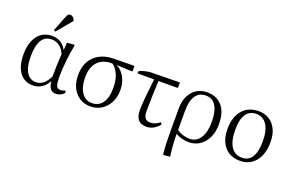

<svg xmlns="http://www.w3.org/2000/svg" viewBox="-115 -1248 2971 1934"><g transform="rotate(20 1370.5 -281.0)"><path d="M275.9 -573.2 257.8 -582 320.8 -742.2Q329.6 -766.1 337.9 -775.1Q346.2 -784.2 361.8 -784.2Q376.5 -784.2 387.7 -775.1Q398.9 -766.1 411.1 -745.1V-734.9ZM248 14.2Q155.8 14.2 104.5 -55.4Q53.2 -125 53.2 -249Q53.2 -376 109.6 -449Q166 -522 264.2 -522Q315.4 -522 355 -498Q394.5 -474.1 417 -429.2H418.9L424.8 -507.8L498 -514.2L506.8 -507.8Q490.7 -431.6 480.5 -334.7Q470.2 -237.8 470.2 -169.9Q470.2 -89.4 481.4 -63.2Q492.7 -37.1 526.9 -37.1Q545.9 -37.1 575.2 -49.8L583 -28.8Q547.9 14.2 494.1 14.2Q455.6 14.2 435.1 -11Q414.6 -36.1 410.2 -88.9H408.2Q383.3 -41 340.8 -13.4Q298.3 14.2 248 14.2ZM266.1 -26.9Q308.6 -26.9 344.2 -55.9Q379.9 -85 404.8 -140.1Q404.8 -266.1 413.1 -380.9Q391.6 -432.1 354.7 -459.5Q317.9 -486.8 271 -486.8Q128.9 -486.8 128.9 -253.9Q128.9 -142.6 164.1 -84.7Q199.2 -26.9 266.1 -26.9Z M864.7 14.2Q764.6 14.2 703.1 -56.2Q641.6 -126.5 641.6 -241.2Q641.6 -368.2 716.8 -442.1Q792 -516.1 922.9 -518.1L1144.5 -521V-465.8L1135.7 -460.9L973.6 -467.8V-466.8Q1027.3 -440.9 1060.5 -380.1Q1093.8 -319.3 1093.8 -245.1Q1093.8 -131.8 1029.1 -58.8Q964.4 14.2 864.7 14.2ZM865.7 -22Q939.9 -22 979.7 -78.1Q1019.5 -134.3 1019.5 -238.8Q1019.5 -398.4 927.7 -467.8H914.6Q818.8 -465.8 767.3 -407.2Q715.8 -348.6 715.8 -242.2Q715.8 -142.1 756.6 -82Q797.4 -22 865.7 -22Z M1464.4 14.2Q1403.8 14.2 1375.2 -20.3Q1346.7 -54.7 1346.7 -127Q1346.7 -212.4 1376.5 -460.9H1196.8L1201.7 -487.8Q1226.1 -498.5 1262 -507.1Q1297.9 -515.6 1321.8 -516.1L1631.3 -521V-465.8L1622.6 -460.9H1423.3Q1419.9 -408.7 1416.7 -305.4Q1413.6 -202.1 1413.6 -138.2Q1413.6 -85.9 1431.2 -62.5Q1448.7 -39.1 1488.8 -39.1Q1541 -39.1 1587.4 -79.1L1602.5 -60.1Q1542.5 14.2 1464.4 14.2Z M1729.5 222.2 1719.2 215.8Q1709.5 114.3 1709.5 -27.8V-271Q1709.5 -384.3 1768.8 -453.1Q1828.1 -522 1926.3 -522Q2029.3 -522 2086.9 -453.1Q2144.5 -384.3 2144.5 -259.8Q2144.5 -137.7 2081.1 -61.8Q2017.6 14.2 1915.5 14.2Q1880.9 14.2 1842 3.9Q1803.2 -6.3 1779.3 -22H1777.3Q1777.3 98.6 1794.4 215.8ZM1915.5 -21Q1986.8 -21 2027.6 -83Q2068.4 -145 2068.4 -252.9Q2068.4 -368.7 2031.7 -427.7Q1995.1 -486.8 1923.3 -486.8Q1852.1 -486.8 1814.7 -432.6Q1777.3 -378.4 1777.3 -273.9V-65.9Q1802.2 -45.4 1840.1 -33.2Q1877.9 -21 1915.5 -21Z M2466.3 14.2Q2361.8 14.2 2301.5 -55.4Q2241.2 -125 2241.2 -245.1Q2241.2 -374 2304.2 -447.5Q2367.2 -521 2477.5 -521Q2576.7 -521 2635.5 -452.1Q2694.3 -383.3 2694.3 -267.1Q2694.3 -137.7 2632.8 -61.8Q2571.3 14.2 2466.3 14.2ZM2475.1 -22Q2544.9 -22 2581.5 -78.9Q2618.2 -135.7 2618.2 -245.1Q2618.2 -362.8 2578.1 -424.8Q2538.1 -486.8 2462.4 -486.8Q2391.1 -486.8 2354.2 -430.7Q2317.4 -374.5 2317.4 -266.1Q2317.4 -147.9 2357.9 -85Q2398.4 -22 2475.1 -22Z"/></g></svg>

Font: Literata Light
Style: Regular
Weight: 300
Designer: Latin by Veronika Burian and Jose Scaglione. Greek by Irene Vlachou. Cyrillic by Vera Evstafieva.
Foundry: TypeTogether
Version: Version 3.021